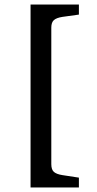

<svg xmlns="http://www.w3.org/2000/svg" viewBox="-20 -721 427 842"><path d="M114 -701H326V-657L254 -647Q228 -643 216.5 -633Q205 -623 205 -600V-1Q205 23 216.5 33Q228 43 254 47L326 58V101H114Z"/></svg>

Font: Kurale
Style: Regular
Weight: 400
Designer: Eduardo Rodriguez Tunni
Foundry: Eduardo Rodriguez Tunni
Version: Version 2.000